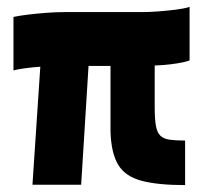

<svg xmlns="http://www.w3.org/2000/svg" viewBox="-20 -535 594 556"><path d="M516 1Q437 1 390 -11.5Q343 -24 322.5 -57.5Q302 -91 300 -154V-467L428 -468V-225Q428 -190 431.5 -170.5Q435 -151 444.5 -142Q454 -133 471 -130.5Q488 -128 516 -128ZM74 0 105 -466H244L215 0ZM19 -331V-486Q38 -490 63.5 -493Q89 -496 116 -498Q143 -500 167 -500H390Q413 -500 439 -502Q465 -504 489 -507Q513 -510 529 -515V-360Q514 -354 475.5 -349Q437 -344 381 -345L358 -344H188L162 -342Q113 -344 75 -340Q37 -336 19 -331Z"/></svg>

Font: Cairo Play Black
Style: Regular
Weight: 900
Version: Version 3.119